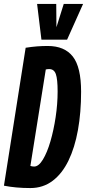

<svg xmlns="http://www.w3.org/2000/svg" viewBox="-35 -943 441 973"><path d="M119 10Q45 10 -15 -2L95 -701Q127 -706 153 -708Q179 -710 207 -710Q292 -710 334 -656.5Q376 -603 376 -478Q376 -373 360 -284Q344 -195 312 -129Q280 -63 231.5 -26.5Q183 10 119 10ZM138 -99Q161 -99 182.5 -134.5Q204 -170 220.5 -226.5Q237 -283 247 -349.5Q257 -416 257 -479Q257 -542 248 -567.5Q239 -593 214 -593Q210 -593 206 -592.5Q202 -592 197 -591L119 -102Q129 -99 138 -99ZM386 -923 305 -742H175L153 -923H250L251 -805L288 -923Z"/></svg>

Font: Georama ExtraCondensed
Style: Bold Italic
Weight: 700
Width: 2
Italic angle: -9°
Designer: Jean-Baptiste Levee
Foundry: Production Type
Version: Version 1.000